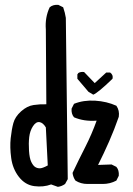

<svg xmlns="http://www.w3.org/2000/svg" viewBox="-20 -762 540 779"><path d="M214.8 -3.9 187.5 -13.7Q156.2 -2 119.1 -6.8Q82 -11.7 56.6 -44.4Q31.2 -77.1 25.4 -121.1Q19.5 -165 23.4 -201.2Q27.3 -237.3 34.2 -262.7Q41 -288.1 65.4 -310.1Q89.8 -332 116.2 -335.9Q142.6 -339.8 168 -338.9L166 -642.6Q162.1 -691.4 181.6 -732.4Q195.3 -744.1 216.8 -742.2L236.3 -732.4Q244.1 -710 247.1 -689.5L254.9 -35.2L244.1 -15.6Q230.5 -5.9 214.8 -3.9ZM335 -15.6Q307.6 -15.6 286.1 -29.3Q276.4 -43 274.4 -60.5Q299.8 -114.3 326.2 -166Q352.5 -217.8 372.1 -272.5Q321.3 -268.6 280.3 -286.1Q268.6 -299.8 270.5 -321.3L280.3 -340.8Q319.3 -356.4 366.2 -353.5Q413.1 -350.6 452.1 -333Q465.8 -313.5 461.9 -288.1Q444.3 -237.3 422.9 -188.5Q401.4 -139.6 377.9 -92.8L432.6 -94.7L452.1 -85Q463.9 -71.3 461.9 -48.8L452.1 -29.3Q426.8 -15.6 396.5 -15.6Q366.2 -15.6 335 -15.6ZM173.8 -90.8 166 -245.1Q154.3 -264.6 140.1 -266.6Q126 -268.6 113.8 -250Q101.6 -231.4 98.6 -206.1Q95.7 -180.7 97.7 -150.4Q99.6 -120.1 106.9 -105Q114.3 -89.8 122.6 -84.5Q130.9 -79.1 141.6 -79.1Q152.3 -79.1 173.8 -90.8ZM358.4 -377.9 338.9 -389.6 293.9 -442.4V-460L297.9 -465.8Q307.6 -471.7 321.3 -469.7L364.3 -424.8L411.1 -467.8H426.8Q440.4 -458 436.5 -442.4Q377.9 -385.7 358.4 -377.9Z"/></svg>

Font: JasonHandwriting1
Style: Regular
Weight: 400
Version: Version 1.48.20